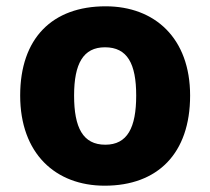

<svg xmlns="http://www.w3.org/2000/svg" viewBox="-20 -579 667 609"><path d="M583 -276C583 -458 471 -559 315 -559C146 -559 44 -458 44 -276C44 -92 156 10 312 10C480 10 583 -92 583 -276ZM215 -276C215 -377 244 -429 313 -429C384 -429 412 -377 412 -276C412 -174 384 -120 314 -120C243 -120 215 -174 215 -276Z"/></svg>

Font: Noto Sans Gurmukhi ExtraBold
Style: Regular
Weight: 800
Designer: Jelle Bosma - Monotype Design Team
Foundry: Monotype Imaging Inc.
Version: Version 2.004